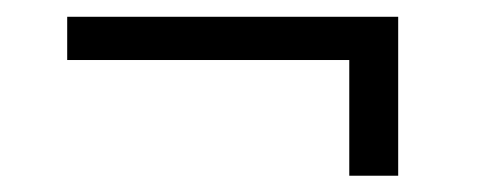

<svg xmlns="http://www.w3.org/2000/svg" viewBox="-20 -399 585 230"><path d="M457 -188.5H398.4V-327.1H60.5V-378.9H457Z"/></svg>

Font: SteelSelectRoboto
Style: Regular
Weight: 300
Designer: Google
Version: Version 2.137; 2017